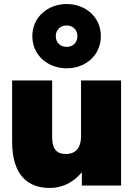

<svg xmlns="http://www.w3.org/2000/svg" viewBox="-20 -918 660 950"><path d="M238 -242V-520H40V-217C40 -44 125 12 225 12C296 12 348 -21 385 -66V0H579V-520H381V-243C381 -202 366 -156 306 -156C248 -156 238 -197 238 -242ZM140 -739C140 -645 216 -580 310 -580C404 -580 479 -645 479 -739C479 -833 404 -898 310 -898C216 -898 140 -833 140 -739ZM256 -739C256 -770 278 -792 310 -792C341 -792 363 -770 363 -739C363 -708 341 -686 310 -686C278 -686 256 -708 256 -739Z"/></svg>

Font: Aspekta 950
Style: Regular
Weight: 950
Designer: Ivo Dolenc
Version: Version 2.000